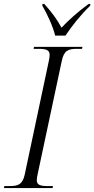

<svg xmlns="http://www.w3.org/2000/svg" viewBox="-38 -951 477 971"><path d="M241 -771H293C325 -819 370 -876 418 -922L419 -931H410C355 -891 308 -848 273 -811C250 -854 223 -890 186 -931H177L176 -922C199 -884 230 -817 241 -771ZM-18 0H228L230 -10H204C168 -10 148 -15 148 -39C148 -47 150 -61 153 -73L274 -641C285 -696 307 -704 351 -704H377L379 -714H134L132 -704H158C195 -704 213 -698 213 -674C213 -667 212 -656 209 -643L87 -68C76 -18 54 -10 10 -10H-16Z"/></svg>

Font: Noto Serif Display SemiCondensed Light
Style: Italic
Weight: 300
Width: 4
Italic angle: -12°
Designer: Monotype Design Team
Foundry: Monotype Imaging Inc.
Version: Version 2.009